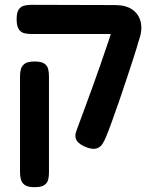

<svg xmlns="http://www.w3.org/2000/svg" viewBox="-20 -604 642 796"><path d="M345 9Q310 -3 298.5 -20.5Q287 -38 298 -65Q311 -101 327.5 -145Q344 -189 361.5 -237.5Q379 -286 396.5 -336Q414 -386 429.5 -432.5Q445 -479 457 -519L559 -449Q549 -411 534.5 -367Q520 -323 505 -277Q490 -231 474.5 -186.5Q459 -142 445 -103Q431 -64 419 -35Q413 -20 404.5 -7Q396 6 382 11Q368 16 345 9ZM123 172Q96 172 83.5 163.5Q71 155 67 141Q63 127 63 112V-289Q63 -305 67 -318.5Q71 -332 83.5 -340.5Q96 -349 124 -349Q151 -349 163.5 -340.5Q176 -332 179.5 -318.5Q183 -305 183 -288V113Q183 128 179.5 141.5Q176 155 163.5 163.5Q151 172 123 172ZM556 -437 457 -463H381H111Q94 -463 80 -466.5Q66 -470 57.5 -483.5Q49 -497 49 -524Q49 -552 57.5 -564.5Q66 -577 80 -580.5Q94 -584 110 -584L457 -583Q502 -583 529 -564Q556 -545 563.5 -512Q571 -479 556 -437Z"/></svg>

Font: Fredoka Light Medium
Style: Regular
Weight: 500
Version: Version 2.001